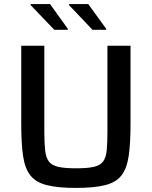

<svg xmlns="http://www.w3.org/2000/svg" viewBox="-20 -912 744 940"><path d="M352 8Q263 8 209.5 -5.5Q156 -19 129 -53Q102 -87 93 -148Q84 -209 84 -304V-688H197V-269Q197 -211 201 -175.5Q205 -140 219.5 -121Q234 -102 265.5 -95Q297 -88 352 -88Q408 -88 439 -95Q470 -102 484.5 -121Q499 -140 502.5 -175.5Q506 -211 506 -269V-688H619V-304Q619 -209 610 -148Q601 -87 574.5 -53Q548 -19 494.5 -5.5Q441 8 352 8ZM500 -766H433L318 -887V-892H412L500 -771ZM312 -766H246L130 -887V-892H225L312 -771Z"/></svg>

Font: Saira Medium
Style: Regular
Weight: 500
Designer: Hector Gatti with collaboration of the Omnibus-Type team
Foundry: Omnibus-Type
Version: Version 1.100; ttfautohint (v1.8.3)